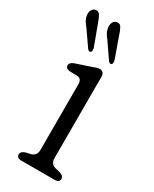

<svg xmlns="http://www.w3.org/2000/svg" viewBox="-178 -658 563 703"><g transform="rotate(30 103.5 -307.0)"><path d="M146.5 -412V-69Q146.5 -43.5 169.5 -38L188.5 -33.5Q206.5 -27.5 206.5 -15.5Q206.5 0 186.5 0H46Q26 0 26 -15.5Q26 -27.5 44 -33.5L64 -38Q87 -44 87 -69V-346Q87 -369.5 69 -371L34 -372Q18 -374.5 18 -387Q18 -399.5 37 -406L92.5 -424.5Q103 -428 111.8 -431.2Q120.5 -434.5 126 -434.5Q146.5 -434.5 146.5 -412ZM38.8 -572 68.2 -493Q72.7 -479.5 68.2 -473Q62.1 -467 53.8 -476L7.9 -542Q-0.4 -551.5 -5.7 -560.8Q-10.9 -570 -12.4 -581.5Q-13.9 -594.5 -8.5 -603.8Q-3 -613 6 -614Q18.4 -616.5 25.2 -604.5Q32 -592.5 38.8 -572ZM128.4 -571 156.7 -492Q161.2 -478 156.3 -472Q149.9 -466.5 142.3 -475.5L96.4 -542Q88.1 -551.5 83.2 -561.5Q78.3 -571.5 77.2 -582.5Q76.1 -595.5 81.5 -604.2Q87 -613 96.4 -614Q108.8 -616.5 115.4 -604.2Q122 -592 128.4 -571Z"/></g></svg>

Font: Fraunces 144pt SuperSoft Light
Style: Regular
Weight: 300
Version: Version 1.000;[0bf87f6ff]